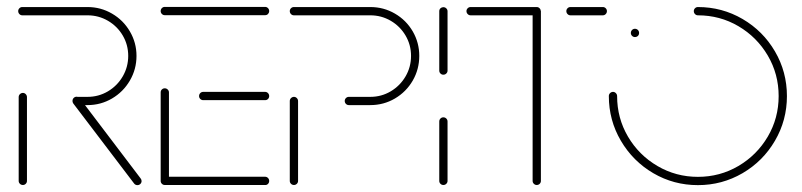

<svg xmlns="http://www.w3.org/2000/svg" viewBox="-20 -539 2336 559"><path d="M46.7 -0.4Q41.5 -0.4 38 -3.9Q34.4 -7.4 34.4 -12.2V-256.3Q34.4 -261.5 38.1 -265Q41.9 -268.5 46.7 -268.5Q51.5 -268.5 55 -264.8Q58.5 -261.1 58.5 -256.3V-12.2Q58.5 -7.4 55 -3.9Q51.5 -0.4 46.7 -0.4ZM392.2 -11.9Q392.2 -7 388.7 -3.5Q385.2 0 380 0Q374.4 0 370.7 -4.4L193.3 -237.8Q191.1 -241.1 191.1 -245.2Q191.1 -250.4 194.6 -253.9Q198.1 -257.4 203 -257.4Q208.5 -257.4 212.6 -252.6L389.6 -19.3Q392.2 -15.9 392.2 -11.9ZM191.1 -245.2Q191.1 -250 194.6 -253.5Q198.1 -257 203 -257H234.8Q267 -257 294.3 -273.1Q321.5 -289.3 337.4 -316.7Q353.3 -344.1 353.3 -376.3Q353.3 -408.5 337.4 -435.6Q321.5 -462.6 294.3 -478.5Q267 -494.4 234.8 -494.4H44.8Q40 -494.4 36.5 -498Q33 -501.5 33 -506.7Q33 -511.5 36.5 -515Q40 -518.5 44.8 -518.5H234.8Q273.3 -518.5 306.1 -499.4Q338.9 -480.4 358.1 -447.6Q377.4 -414.8 377.4 -376.3Q377.4 -337.4 358.1 -304.4Q338.9 -271.5 306.1 -252.2Q273.3 -233 234.8 -233H203Q198.1 -233 194.6 -236.5Q191.1 -240 191.1 -245.2Z M447.8 -13V-270Q447.8 -275.2 451.3 -278.5Q454.8 -281.9 459.6 -281.9Q464.8 -281.9 468.3 -278.3Q471.9 -274.8 471.9 -270V-13ZM763.7 -12.2Q763.7 -7 760.2 -3.5Q756.7 0 751.9 -0.4H459.6Q454.8 -0.4 451.3 -3.9Q447.8 -7.4 447.8 -12.2Q447.8 -17.4 451.3 -20.9Q454.8 -24.4 459.6 -24.4H751.9Q756.7 -24.4 760.2 -20.9Q763.7 -17.4 763.7 -12.2ZM559.6 -259.3Q559.6 -264.4 563.1 -268Q566.7 -271.5 571.5 -271.5H751.9Q756.7 -271.5 760.2 -268Q763.7 -264.4 763.7 -259.3Q763.7 -254.4 760.4 -250.9Q757 -247.4 751.9 -247.4H571.5Q566.7 -247.4 563.1 -250.9Q559.6 -254.4 559.6 -259.3ZM447.8 -506.7Q447.8 -511.9 451.3 -515.4Q454.8 -518.9 459.6 -518.9H751.9Q756.7 -518.9 760.2 -515.4Q763.7 -511.9 763.7 -506.7Q763.7 -501.9 760.4 -498.3Q757 -494.8 751.9 -494.8H459.6Q454.8 -494.8 451.3 -498.3Q447.8 -501.9 447.8 -506.7Z M835.9 -0.4Q830.7 -0.4 827.2 -3.9Q823.7 -7.4 823.7 -12.2V-244.8Q823.7 -250 827.4 -253.5Q831.1 -257 835.9 -257Q840.7 -257 844.3 -253.3Q847.8 -249.6 847.8 -244.8V-12.2Q847.8 -7.4 844.3 -3.9Q840.7 -0.4 835.9 -0.4ZM983.7 -245.2Q983.7 -250 987.2 -253.5Q990.7 -257 995.6 -257H1058.1Q1090.4 -257 1117.6 -273.1Q1144.8 -289.3 1160.7 -316.5Q1176.7 -343.7 1176.7 -376.3Q1176.7 -408.5 1160.7 -435.6Q1144.8 -462.6 1117.6 -478.5Q1090.4 -494.4 1058.1 -494.4H835.6Q830.7 -494.4 827.2 -498Q823.7 -501.5 823.7 -506.7Q823.7 -511.5 827.2 -515Q830.7 -518.5 835.6 -518.5H1058.1Q1097 -518.5 1129.8 -499.4Q1162.6 -480.4 1181.7 -447.6Q1200.7 -414.8 1200.7 -376.3Q1200.7 -337.4 1181.7 -304.4Q1162.6 -271.5 1129.8 -252.2Q1097 -233 1058.1 -233H995.6Q990.7 -233 987.2 -236.5Q983.7 -240 983.7 -245.2Z M1270.7 -0.4Q1265.9 -0.4 1262.4 -3.9Q1258.9 -7.4 1258.9 -12.2V-185.2Q1258.9 -190.4 1262.4 -193.9Q1265.9 -197.4 1270.7 -197.4Q1275.9 -197.4 1279.4 -193.9Q1283 -190.4 1283 -185.2V-12.2Q1283 -7.4 1279.4 -3.9Q1275.9 -0.4 1270.7 -0.4ZM1270.7 -321.5Q1265.9 -321.5 1262.4 -325Q1258.9 -328.5 1258.9 -333.3V-506.3Q1258.9 -511.5 1262.4 -514.8Q1265.9 -518.1 1270.7 -518.1Q1275.9 -518.1 1279.4 -514.6Q1283 -511.1 1283 -506.3V-333.3Q1283 -328.5 1279.4 -325Q1275.9 -321.5 1270.7 -321.5Z M1554.8 -507V-12.2Q1554.8 -7.4 1551.3 -3.9Q1547.8 -0.4 1542.6 -0.4Q1537.8 -0.4 1534.3 -3.9Q1530.7 -7.4 1530.7 -12.2V-507ZM1338.1 -506.7Q1338.1 -511.5 1341.7 -515Q1345.2 -518.5 1350 -518.5H1542.6Q1547.4 -518.5 1550.9 -515Q1554.4 -511.5 1554.4 -506.7Q1554.4 -501.5 1550.9 -498Q1547.4 -494.4 1542.6 -494.4H1350Q1345.2 -494.4 1341.7 -498Q1338.1 -501.5 1338.1 -506.7ZM1628.9 -506.7Q1628.9 -511.5 1632.4 -515Q1635.9 -518.5 1640.7 -518.5H1735.2Q1740 -518.5 1743.5 -515Q1747 -511.5 1747 -506.7Q1747 -501.5 1743.5 -498Q1740 -494.4 1735.2 -494.4H1640.7Q1635.9 -494.4 1632.4 -498Q1628.9 -501.5 1628.9 -506.7Z M1816.7 -443Q1816.7 -448.1 1820.2 -451.7Q1823.7 -455.2 1828.5 -455.2Q1833.7 -455.2 1837.2 -451.7Q1840.7 -448.1 1840.7 -443Q1840.7 -437.8 1837.2 -434.4Q1833.7 -431.1 1828.5 -431.1Q1823.7 -431.1 1820.2 -434.6Q1816.7 -438.1 1816.7 -443ZM2000 -506.7Q2000 -511.5 2003.5 -515Q2007 -518.5 2011.9 -518.5Q2082.2 -518.5 2141.9 -483.7Q2201.5 -448.9 2236.3 -389.3Q2271.1 -329.6 2271.1 -259.3Q2271.1 -188.9 2236.3 -129.3Q2201.5 -69.6 2141.9 -34.8Q2082.2 0 2011.9 0Q1941.5 0 1882 -34.8Q1822.6 -69.6 1787.6 -129.3Q1752.6 -188.9 1752.6 -259.3Q1752.6 -264.4 1756.3 -268Q1760 -271.5 1764.8 -271.5Q1769.6 -271.5 1773.1 -267.8Q1776.7 -264.1 1776.7 -259.3Q1776.7 -195.2 1808.3 -141.3Q1840 -87.4 1894.1 -55.7Q1948.1 -24.1 2011.9 -24.1Q2075.9 -24.1 2129.8 -55.7Q2183.7 -87.4 2215.4 -141.3Q2247 -195.2 2247 -259.3Q2247 -323.3 2215.4 -377.2Q2183.7 -431.1 2129.8 -462.8Q2075.9 -494.4 2011.9 -494.4Q2007 -494.4 2003.5 -498Q2000 -501.5 2000 -506.7Z"/></svg>

Font: 26F Galaxy Sans Thin
Style: Regular
Weight: 100
Designer: C₂₉H₂₅N₃O₅
Version: Version 1.100